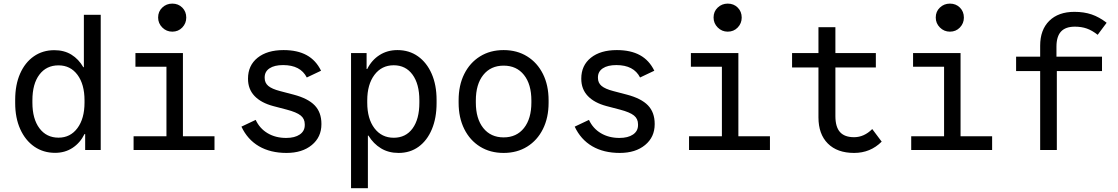

<svg xmlns="http://www.w3.org/2000/svg" viewBox="-20 -810 6040 1037"><path d="M277.5 15.5Q214 15.5 165.2 -18.2Q116.5 -52 89.2 -112.8Q62 -173.5 62 -253.5V-271Q62 -352 88.5 -412.2Q115 -472.5 162.8 -505.8Q210.5 -539 273.5 -539Q326.5 -539 365.8 -514.8Q405 -490.5 430 -447H433V-730H524V0H440V-86H436.5Q413 -38.5 372 -11.5Q331 15.5 277.5 15.5ZM296 -66.5Q360 -66.5 398.2 -118Q436.5 -169.5 436.5 -256V-268Q436.5 -354.5 398.5 -405.8Q360.5 -457 296 -457Q230.5 -457 192.8 -407Q155 -357 155 -268.5V-255.5Q155 -168 193 -117.2Q231 -66.5 296 -66.5Z M879 -30V-523.5H968V-30ZM701.5 0V-74H1138.5V0ZM711.5 -449.5V-523.5H941V-449.5ZM910.5 -639Q879 -639 856.5 -661.5Q834 -684 834 -715.5Q834 -748 856.5 -769.2Q879 -790.5 910.5 -790.5Q943 -790.5 964.5 -769Q986 -747.5 986 -715Q986 -684 964.5 -661.5Q943 -639 910.5 -639Z M1527.5 16Q1440.5 16 1378.5 -20.2Q1316.5 -56.5 1284 -126L1361 -162.5Q1382.5 -116 1425.5 -90.5Q1468.5 -65 1525.5 -65Q1572 -65 1599 -83.5Q1626 -102 1626 -134V-139Q1626 -168.5 1604 -186.2Q1582 -204 1528.5 -218L1456 -237Q1390 -254.5 1354.8 -291.5Q1319.5 -328.5 1319.5 -384.5V-385.5Q1319.5 -456.5 1371.2 -498Q1423 -539.5 1511.5 -539.5Q1586.5 -539.5 1636.5 -512Q1686.5 -484.5 1714 -428L1637 -391.5Q1603 -458.5 1509 -458.5Q1462 -458.5 1435.8 -441Q1409.5 -423.5 1409.5 -392V-389Q1409.5 -362.5 1429 -346Q1448.5 -329.5 1493 -318L1565.5 -299Q1643.5 -278.5 1679.8 -240.8Q1716 -203 1716 -141V-139Q1716 -69.5 1664.2 -26.8Q1612.5 16 1527.5 16Z M2126.5 -539.5Q2190 -539.5 2237.5 -505.8Q2285 -472 2311.5 -411.5Q2338 -351 2338 -270.5V-253Q2338 -172.5 2312.5 -111.8Q2287 -51 2241 -17.5Q2195 16 2133 16Q2078.5 16 2037.8 -8.8Q1997 -33.5 1970 -77.5H1967V206.5H1876V-523.5H1960V-437.5H1963.5Q1987.5 -485.5 2029.8 -512.5Q2072 -539.5 2126.5 -539.5ZM2106.5 -457.5Q2041.5 -457.5 2002.5 -405.8Q1963.5 -354 1963.5 -267.5V-255.5Q1963.5 -168.5 2002.5 -117.2Q2041.5 -66 2106.5 -66Q2171.5 -66 2208.2 -116.2Q2245 -166.5 2245 -255V-268.5Q2245 -356.5 2208 -407Q2171 -457.5 2106.5 -457.5Z M2457 -255V-268.5Q2457 -349.5 2487.5 -410.5Q2518 -471.5 2572.8 -505.5Q2627.5 -539.5 2700 -539.5Q2772.5 -539.5 2827.2 -505.5Q2882 -471.5 2912.5 -410.5Q2943 -349.5 2943 -268.5V-255Q2943 -174.5 2912.5 -113.2Q2882 -52 2827.2 -18Q2772.5 16 2700 16Q2627.5 16 2572.8 -18Q2518 -52 2487.5 -113.2Q2457 -174.5 2457 -255ZM2850 -256.5V-267Q2850 -355 2810 -405.2Q2770 -455.5 2700.2 -455.5Q2630.5 -455.5 2590.2 -405.2Q2550 -355 2550 -267V-256.5Q2550 -169 2590.2 -118.5Q2630.5 -68 2700.2 -68Q2770 -68 2810 -118.5Q2850 -169 2850 -256.5Z M3327.5 16Q3240.5 16 3178.5 -20.2Q3116.5 -56.5 3084 -126L3161 -162.5Q3182.5 -116 3225.5 -90.5Q3268.5 -65 3325.5 -65Q3372 -65 3399 -83.5Q3426 -102 3426 -134V-139Q3426 -168.5 3404 -186.2Q3382 -204 3328.5 -218L3256 -237Q3190 -254.5 3154.8 -291.5Q3119.5 -328.5 3119.5 -384.5V-385.5Q3119.5 -456.5 3171.2 -498Q3223 -539.5 3311.5 -539.5Q3386.5 -539.5 3436.5 -512Q3486.5 -484.5 3514 -428L3437 -391.5Q3403 -458.5 3309 -458.5Q3262 -458.5 3235.8 -441Q3209.5 -423.5 3209.5 -392V-389Q3209.5 -362.5 3229 -346Q3248.5 -329.5 3293 -318L3365.5 -299Q3443.5 -278.5 3479.8 -240.8Q3516 -203 3516 -141V-139Q3516 -69.5 3464.2 -26.8Q3412.5 16 3327.5 16Z M3879 -30V-523.5H3968V-30ZM3701.5 0V-74H4138.5V0ZM3711.5 -449.5V-523.5H3941V-449.5ZM3910.5 -639Q3879 -639 3856.5 -661.5Q3834 -684 3834 -715.5Q3834 -748 3856.5 -769.2Q3879 -790.5 3910.5 -790.5Q3943 -790.5 3964.5 -769Q3986 -747.5 3986 -715Q3986 -684 3964.5 -661.5Q3943 -639 3910.5 -639Z M4593 16Q4502 16 4451.2 -34.8Q4400.5 -85.5 4400.5 -176V-663H4492V-183Q4492 -124.5 4516.8 -96.8Q4541.5 -69 4593 -69Q4647 -69 4691 -113L4742 -45Q4681 16 4593 16ZM4258 -445.5V-523.5H4710.5V-445.5Z M5079 -30V-523.5H5168V-30ZM4901.5 0V-74H5338.5V0ZM4911.5 -449.5V-523.5H5141V-449.5ZM5110.5 -639Q5079 -639 5056.5 -661.5Q5034 -684 5034 -715.5Q5034 -748 5056.5 -769.2Q5079 -790.5 5110.5 -790.5Q5143 -790.5 5164.5 -769Q5186 -747.5 5186 -715Q5186 -684 5164.5 -661.5Q5143 -639 5110.5 -639Z M5598 0V-563.5Q5598 -649 5647.2 -697.5Q5696.5 -746 5783 -746Q5835 -746 5876 -732Q5917 -718 5957 -687L5908.5 -622Q5879 -645.5 5850 -655.8Q5821 -666 5785.5 -666Q5735 -666 5710.5 -639.5Q5686 -613 5686 -558V-487L5688 -468V0ZM5468 -426V-504H5932V-426Z"/></svg>

Font: Google Sans Code
Style: Regular
Weight: 400
Monospace: yes
Designer: Google Sans Code Authors
Foundry: Google LLC
Version: Version 6.000